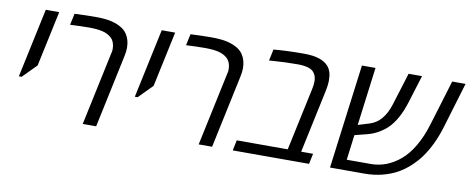

<svg xmlns="http://www.w3.org/2000/svg" viewBox="-58 -891 2792 1141"><g transform="rotate(10 1337.5 -320.0)"><path d="M151.9 -295.9 69.8 -212.9H53.2L142.1 -629.9H223.1Z M314.5 -636.2Q383.8 -639.6 437.7 -639.6Q491.7 -639.6 526.1 -633.1Q560.5 -626.5 589.1 -611.8Q617.7 -597.2 633.3 -574.2Q656.7 -539.1 656.7 -491.7Q656.7 -467.8 650.4 -439.5L557.1 0H476.1L569.8 -440.4Q574.2 -456.5 574.2 -466.3Q574.2 -476.1 572.8 -487.5Q571.3 -499 565.7 -512.7Q560.1 -526.4 548.6 -536.4Q537.1 -546.4 523.9 -553Q510.7 -559.6 493.7 -563.5Q460.9 -570.8 415.3 -570.8Q369.6 -570.8 299.8 -567.4Z M851.6 -295.9 769.5 -212.9H752.9L841.8 -629.9H922.9Z M1014.2 -636.2Q1083.5 -639.6 1137.5 -639.6Q1191.4 -639.6 1225.8 -633.1Q1260.3 -626.5 1288.8 -611.8Q1317.4 -597.2 1333 -574.2Q1356.4 -539.1 1356.4 -491.7Q1356.4 -467.8 1350.1 -439.5L1256.8 0H1175.8L1269.5 -440.4Q1273.9 -456.5 1273.9 -466.3Q1273.9 -476.1 1272.5 -487.5Q1271 -499 1265.4 -512.7Q1259.8 -526.4 1248.3 -536.4Q1236.8 -546.4 1223.6 -553Q1210.4 -559.6 1193.4 -563.5Q1160.6 -570.8 1115 -570.8Q1069.3 -570.8 999.5 -567.4Z M1515.6 -632.3Q1595.2 -639.6 1700.2 -639.6Q1805.2 -639.6 1845.7 -593.8Q1872.1 -564.9 1872.1 -510.7Q1872.1 -479 1863.3 -439.5L1783.2 -63H1855L1841.8 0H1381.3L1394.5 -63H1702.1L1782.7 -440.4Q1788.6 -468.3 1788.6 -488Q1788.6 -507.8 1783 -521.7Q1777.3 -535.6 1768.1 -545.4Q1758.8 -555.2 1744.1 -560.5Q1715.3 -570.8 1676.3 -570.8Q1596.2 -570.8 1526.4 -565.4L1501 -563.5Z M2203.6 -63Q2299.8 -63 2380.4 -130.9Q2420.9 -165 2454.6 -222.2Q2488.3 -279.3 2511.2 -355L2594.7 -629.4H2675.3L2592.8 -355Q2558.6 -241.2 2500.5 -162.1Q2478 -131.3 2445.1 -100.6Q2412.1 -69.8 2374 -48.3Q2335.9 -26.9 2285.2 -13.4Q2234.4 0 2177.2 0H1968.3L2049.8 -629.9H2131.8L2086.4 -277.8L2155.8 -299.3Q2236.3 -323.7 2271 -435.1L2331.5 -629.9H2412.6L2361.3 -464.4Q2327.1 -354 2270 -298.8Q2248 -277.3 2216.1 -259.3Q2184.1 -241.2 2145 -231.9L2077.6 -214.8L2058.1 -63Z"/></g></svg>

Font: Open Sans Hebrew
Style: Italic
Weight: 400
Italic angle: -12°
Foundry: Ascender Corporation, Yanek Iontef
Version: Version 2.001;PS 002.001;hotconv 1.0.70;makeotf.lib2.5.58329